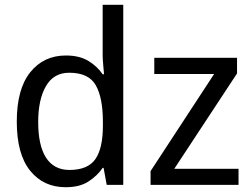

<svg xmlns="http://www.w3.org/2000/svg" viewBox="-20 -780 1062 810"><path d="M256.8 9.8C296.4 9.8 328.1 2 353 -14.2C377.9 -30.3 397.9 -49.3 413.1 -71.8H417L430.2 0H500V-759.8H413.1V-545.9C413.1 -535.6 414.1 -522.5 415.5 -505.4C417 -488.3 418.5 -475.6 418.9 -466.8H413.1C397.9 -488.8 377.9 -507.8 353 -522.9C328.1 -538.1 296.4 -545.9 257.8 -545.9C195.8 -545.9 146 -522.5 107.9 -475.6C69.8 -428.2 50.8 -358.9 50.8 -267.1C50.8 -174.8 69.8 -106 107.4 -59.6C145 -13.2 194.8 9.8 256.8 9.8ZM272.9 -63C183.6 -63 141.1 -136.7 141.1 -265.1C141.1 -328.1 151.9 -378.9 173.8 -416.5C195.3 -454.1 228 -473.1 272 -473.1C326.7 -473.1 364.3 -455.6 384.3 -419.9C404.3 -384.3 414.1 -333 414.1 -266.1V-250C414.1 -187 403.8 -140.1 382.8 -109.4C361.8 -78.6 325.2 -63 272.9 -63ZM986.3 -67.9H715.3L980 -470.2V-536.1H630.9V-467.8H883.3L615.2 -58.1V0H986.3Z"/></svg>

Font: Avrile Sans
Style: Regular
Weight: 400
Designer: Monotype Design Team, Google (font), Stefan Peev (BGR Cyrillic), Cristiano Sobral (main changes)
Foundry: The Avrile Sans Project Authors
Version: Version 3.110